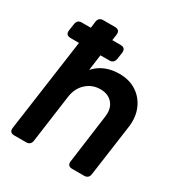

<svg xmlns="http://www.w3.org/2000/svg" viewBox="-177 -882 947 1007"><g transform="rotate(30 296.5 -378.5)"><path d="M55 0Q23 0 28 -32L106 -590H56Q23 -590 28 -622L34 -662Q38 -690 65 -690H120L125 -729Q129 -757 157 -757H227Q259 -757 255 -725L250 -690H300Q332 -690 328 -658L322 -618Q317 -590 290 -590H236L223 -494Q250 -525 288 -540.5Q326 -556 371 -556Q433 -556 476.5 -527Q520 -498 540.5 -448.5Q561 -399 552 -337L509 -28Q505 0 477 0H406Q374 0 379 -32L418 -322Q426 -374 400 -405Q374 -436 326 -436Q277 -436 241.5 -404Q206 -372 198 -319L158 -28Q154 0 126 0Z"/></g></svg>

Font: Pitagon Sans Text Bold
Style: Italic
Weight: 700
Italic angle: -8°
Designer: Travis Tran
Foundry: Pitagon
Version: Version 1.001; ttfautohint (v1.8.4.7-5d5b);gftools[0.9.26]